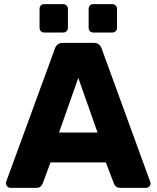

<svg xmlns="http://www.w3.org/2000/svg" viewBox="-20 -907 756 927"><path d="M430 -750Q420 -750 414 -756.5Q408 -763 408 -773V-864Q408 -874 414 -880.5Q420 -887 430 -887H522Q532 -887 538.5 -880.5Q545 -874 545 -864V-773Q545 -763 538.5 -756.5Q532 -750 522 -750ZM193 -750Q183 -750 177 -756.5Q171 -763 171 -773V-864Q171 -874 177 -880.5Q183 -887 193 -887H285Q295 -887 301.5 -880.5Q308 -874 308 -864V-773Q308 -763 301.5 -756.5Q295 -750 285 -750ZM30 0Q22 0 15.5 -6.5Q9 -13 9 -21Q9 -23 9 -25.5Q9 -28 10 -30L245 -672Q248 -683 257.5 -691.5Q267 -700 284 -700H432Q449 -700 458.5 -691.5Q468 -683 471 -672L705 -30Q707 -24 707 -21Q707 -13 700.5 -6.5Q694 0 685 0H562Q546 0 539 -7.5Q532 -15 530 -21L491 -123H224L186 -21Q184 -15 177 -7.5Q170 0 153 0ZM265 -267H451L358 -531Z"/></svg>

Font: Fz Rubik
Style: Bold
Weight: 700
Designer: Hubert and Fischer
Foundry: Hubert and Fischer
Version: Vit hóa bi FontZin.com